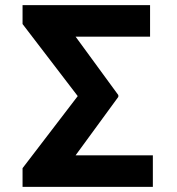

<svg xmlns="http://www.w3.org/2000/svg" viewBox="-20 -724 686 744"><path d="M572.3 0H67.4V-72.3L281.2 -351.6L67.4 -630.9V-704.1H561.5V-582H272.9L438.5 -355.5V-348.6L272.9 -122.1H572.3Z"/></svg>

Font: Pretendard JP
Style: Bold
Weight: 700
Designer: Base glyphs from Inter by Rasmus Andersson; Hangeul glyphs from Noto Sans CJK(Source Han Sans) by Jang Soo-young and Kan
Foundry: Kil Hyung-jin
Version: Version 1.309